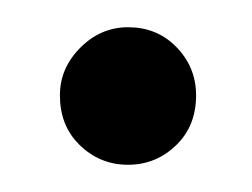

<svg xmlns="http://www.w3.org/2000/svg" viewBox="-20 -128 185 141"><path d="M124 -58Q124 -36 110 -22Q95 -7 74 -7Q53 -7 38 -22Q24 -36 24 -58Q24 -78 39 -93Q54 -108 74 -108Q95 -108 109 -94Q124 -79 124 -58Z"/></svg>

Font: Astronomicon
Style: Regular
Weight: 400
Version: Version 1.1